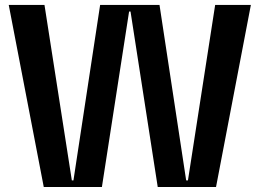

<svg xmlns="http://www.w3.org/2000/svg" viewBox="-20 -747 1037 767"><path d="M387.1 0H154.8L14.9 -727.3H157.7L267 -26.3H273.4L380 -727.3H617.2L723.7 -26.3H730.8L839.5 -727.3H982.2L843 0H610.1L501.4 -701H495.7Z"/></svg>

Font: Riot Sans
Style: Bold
Weight: 600
Designer: Rasmus Andersson
Foundry: rsms
Version: Version 4.001